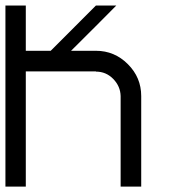

<svg xmlns="http://www.w3.org/2000/svg" viewBox="-20 -687 707 707"><path d="M424.2 0V-333.3Q423.3 -369.2 397.1 -396.2Q370.8 -423.3 333.3 -423.3V-424.2H75V0H0V-666.7H75V-500H166.7L333.3 -666.7H408.3Q340.8 -598.3 241.7 -500H333.3Q401.7 -500 450.8 -450.8Q500 -401.7 500 -333.3V0Z"/></svg>

Font: 0xA000-Squareish-Mono
Style: Squareish-Mono
Weight: 400
Version: Version 0.1